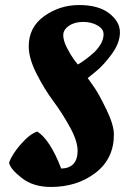

<svg xmlns="http://www.w3.org/2000/svg" viewBox="-20 -730 503 762"><path d="M432 -196C432 -221.3 422.3 -254 403 -294C383.7 -334 368.3 -362.3 357 -379C345.7 -395.7 336 -409.3 328 -420L360 -446C381.3 -463.3 402.7 -486.7 424 -516C445.3 -545.3 456 -574 456 -602C456 -630 441.8 -655 413.5 -677C385.2 -699 345.3 -710 294 -710C242.7 -710 196.5 -695.3 155.5 -666C114.5 -636.7 94 -596.7 94 -546C94 -514.7 104.2 -478.8 124.5 -438.5C144.8 -398.2 167 -361.8 191 -329.5C215 -297.2 237.2 -262.5 257.5 -225.5C277.8 -188.5 288 -157.3 288 -132C288 -86 266.3 -62.3 223 -61C193.7 -137 162 -186 128 -208C108.7 -202 87 -185.3 63 -158C39 -130.7 23.3 -106 16 -84C19.3 -67.3 36.2 -47.2 66.5 -23.5C96.8 0.2 135.3 12 182 12C251.3 12 310.3 -6.7 359 -44C407.7 -81.3 432 -132 432 -196ZM380 -555.5C372.7 -543.2 364.5 -532.7 355.5 -524C346.5 -515.3 334.8 -505.7 320.5 -495C306.2 -484.3 295.7 -477.3 289 -474L274 -493C264.7 -505.7 255.2 -521.5 245.5 -540.5C235.8 -559.5 231 -576.2 231 -590.5C231 -604.8 238.5 -617.2 253.5 -627.5C268.5 -637.8 287.2 -643 309.5 -643C331.8 -643 351 -638.3 367 -629C383 -619.7 391 -608.2 391 -594.5C391 -580.8 387.3 -567.8 380 -555.5Z"/></svg>

Font: Oleo Script
Style: Regular
Weight: 400
Designer: Soytutype
Foundry: Soytutype
Version: Version 1.002